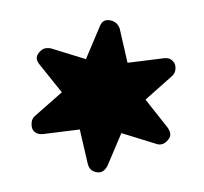

<svg xmlns="http://www.w3.org/2000/svg" viewBox="-33 -674 348 328"><g transform="rotate(5 141.5 -509.5)"><path d="M161.1 -627.9C156.9 -636.1 150.4 -640.1 141.6 -640.1C134.1 -640.1 129.2 -636.1 127 -627.9L108.4 -570.3L46.9 -583.5H43C37.4 -583.5 33 -581.4 29.5 -577.1C26.1 -572.9 24.4 -569.2 24.4 -565.9C24.4 -562 26.4 -558.1 30.3 -554.2L72.3 -510.3L30.8 -466.8C27.2 -463.2 25.4 -459.1 25.4 -454.6C25.4 -448.1 26.9 -443.4 30 -440.4C33.1 -437.5 36.8 -436 41 -436C43.6 -436 45.6 -436.2 46.9 -436.5L108.4 -449.7L127 -392.6C129.9 -383.8 136.1 -379.4 145.5 -379.4C152.3 -379.4 157.6 -383.8 161.1 -392.6L179.7 -449.7L241.2 -436.5C242.2 -436.2 243.7 -436 245.6 -436C250.2 -436 254.2 -438.1 257.8 -442.1C261.4 -446.2 263.2 -450 263.2 -453.6C263.2 -457.5 261.2 -461.8 257.3 -466.3L215.8 -510.3L256.8 -553.7C260.4 -557.3 262.2 -561.5 262.2 -566.4C262.2 -571.9 260.6 -576.3 257.3 -579.3C254.1 -582.4 250.5 -584 246.6 -584C244.3 -584 242.5 -583.8 241.2 -583.5L179.7 -570.3Z"/></g></svg>

Font: Nathan
Style: Regular
Weight: 400
Designer: Peter Wiegel
Foundry: Peter Wiegel
Version: Version 1.001 2009